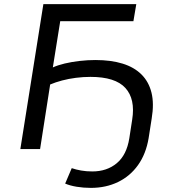

<svg xmlns="http://www.w3.org/2000/svg" viewBox="-20 -725 840 934"><path d="M422 189Q386 189 353 183.5Q320 178 297 168L329 93Q349 100 374.5 104.5Q400 109 429 109Q500 109 548 69Q596 29 609 -52L623 -143Q639 -243 590 -297Q541 -351 420 -351Q385 -351 349.5 -346.5Q314 -342 282 -333.5Q250 -325 224 -314L175 0H79L191 -705H643L629 -622H273L237 -397Q261 -408 294.5 -416Q328 -424 367 -428.5Q406 -433 444 -433Q520 -433 576.5 -415.5Q633 -398 668.5 -362.5Q704 -327 717 -274Q730 -221 718 -149L703 -53Q690 24 651.5 78Q613 132 554 160.5Q495 189 422 189Z"/></svg>

Font: Nunito Sans 7pt SemiExpanded
Style: Italic
Weight: 400
Width: 6
Italic angle: -9°
Designer: Vernon Adams
Foundry: Vernon Adams
Version: Version 3.101;gftools[0.9.27]